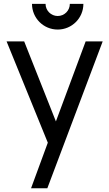

<svg xmlns="http://www.w3.org/2000/svg" viewBox="-20 -760 578 1020"><path d="M286.5 -603C362 -603 423 -664 423 -739.5H351C351 -704 322.5 -675 286.5 -675C251 -675 222 -704 222 -739.5H150C150 -664 211 -603 286.5 -603ZM108.5 -540H15L234 -2L145 240H231.5L525.5 -540H435L277 -115Z"/></svg>

Font: Hauora Medium
Style: Regular
Weight: 500
Designer: Wayne Shih
Foundry: WCYS
Version: Version 1.001;hotconv 1.0.109;makeotfexe 2.5.65596